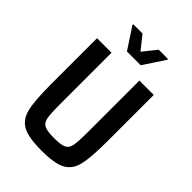

<svg xmlns="http://www.w3.org/2000/svg" viewBox="-259 -1007 1125 1125"><g transform="rotate(45 303.5 -444.0)"><path d="M68 -304V-688H188V-265Q188 -184 194 -151.5Q200 -119 223.5 -107.5Q247 -96 304 -96Q361 -96 384 -107.5Q407 -119 413 -151Q419 -183 419 -265V-688H538V-304Q538 -169 523 -106.5Q508 -44 459.5 -18Q411 8 304 8Q196 8 147.5 -18Q99 -44 83.5 -106.5Q68 -169 68 -304ZM247 -757 160 -889V-896H237L304 -812L371 -896H448V-889L361 -757Z"/></g></svg>

Font: Saira Semi Condensed Medium
Style: Regular
Weight: 500
Width: 4
Designer: Hector Gatti with collaboration of the Omnibus-Type team
Foundry: Omnibus-Type
Version: Version 1.001; ttfautohint (v1.8)